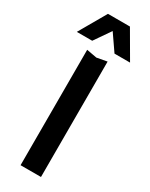

<svg xmlns="http://www.w3.org/2000/svg" viewBox="-276 -846 830 1059"><g transform="rotate(30 139.5 -317.0)"><path d="M134 -558 199 -570V165H69V-570ZM209 -799 309 -627H210L123 -753H155L68 -627H-30L69 -799Z"/></g></svg>

Font: Unbounded Variable
Style: Regular
Weight: 400
Designer: Luke Prowse, Jean-Baptiste Morizot, Fátima Lázaro, Florian Runge
Foundry: NaN
Version: Version 1.600;FEAKit 1.0